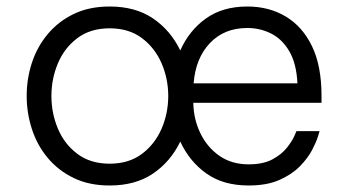

<svg xmlns="http://www.w3.org/2000/svg" viewBox="-20 -560 1070 590"><path d="M317 10Q254 10 206.5 -13Q159 -36 126.5 -75Q94 -114 78 -163.5Q62 -213 62 -265Q62 -318 78 -367Q94 -416 126.5 -455Q159 -494 206.5 -517Q254 -540 317 -540Q396 -540 450 -503.5Q504 -467 534 -405Q561 -466 612.5 -503Q664 -540 740 -540Q807 -540 858.5 -509Q910 -478 939 -417.5Q968 -357 968 -266V-244H574Q575 -193 596 -150Q617 -107 654.5 -81Q692 -55 744 -55Q789 -55 817.5 -70.5Q846 -86 862 -106.5Q878 -127 884.5 -142Q891 -157 891 -157H962Q962 -157 957 -140.5Q952 -124 939 -99Q926 -74 901.5 -49Q877 -24 838.5 -7Q800 10 744 10Q666 10 614 -27Q562 -64 534 -125Q504 -63 450 -26.5Q396 10 317 10ZM575 -304H894Q891 -365 869 -402.5Q847 -440 813 -457Q779 -474 740 -474Q669 -474 625 -427.5Q581 -381 575 -304ZM317 -57Q376 -57 416 -87Q456 -117 476.5 -164.5Q497 -212 497 -265Q497 -318 476.5 -365.5Q456 -413 416 -443Q376 -473 317 -473Q258 -473 218 -443Q178 -413 158 -365.5Q138 -318 138 -265Q138 -212 158 -164.5Q178 -117 218 -87Q258 -57 317 -57Z"/></svg>

Font: Be Vietnam Pro Light
Style: Regular
Weight: 300
Designer: Lam Bao, Tony Le, Vietanh Nguyen
Foundry: Yellow Type Foundry
Version: Version 1.002; ttfautohint (v1.8.3)